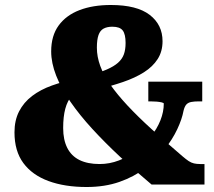

<svg xmlns="http://www.w3.org/2000/svg" viewBox="-20 -739 859 769"><path d="M715 -295Q709 -262 690 -221.5Q671 -181 639 -140.5Q607 -100 562 -65.5Q517 -31 458.5 -10.5Q400 10 327 10Q239 10 174 -14Q109 -38 73.5 -86Q38 -134 38 -209Q38 -257 56.5 -293Q75 -329 108.5 -354.5Q142 -380 188 -396.5Q234 -413 287 -423L311 -389Q285 -376 267.5 -355.5Q250 -335 241.5 -303.5Q233 -272 233 -226Q233 -179 249.5 -146.5Q266 -114 298.5 -98Q331 -82 379 -82Q419 -82 456.5 -96.5Q494 -111 526.5 -136Q559 -161 584 -192Q609 -223 622.5 -257Q636 -291 636 -324Q636 -327 627.5 -329Q619 -331 607 -332Q595 -333 582 -333H574V-412H790V-333H777Q758 -333 745.5 -330.5Q733 -328 726 -320Q719 -312 715 -295ZM799 0H587Q520 -56 460 -112Q400 -168 349.5 -223Q299 -278 262 -331.5Q225 -385 205 -436Q185 -487 185 -533Q185 -596 215 -637Q245 -678 298.5 -698.5Q352 -719 424 -719Q528 -719 579.5 -679.5Q631 -640 631 -574Q631 -533 611.5 -502.5Q592 -472 556.5 -449.5Q521 -427 472.5 -410.5Q424 -394 367 -380L341 -438Q381 -449 408.5 -461Q436 -473 452.5 -487.5Q469 -502 476 -521Q483 -540 483 -567Q483 -602 471.5 -617Q460 -632 430 -632Q409 -632 395 -624.5Q381 -617 374.5 -598.5Q368 -580 368 -548Q368 -512 381.5 -475Q395 -438 422.5 -399Q450 -360 491 -316Q532 -272 587 -222Q642 -172 711 -113Q725 -101 735.5 -94Q746 -87 757 -84.5Q768 -82 782 -82H799Z"/></svg>

Font: Roboto Serif ExtraBold
Style: Regular
Weight: 800
Designer: Greg Gazdowicz
Foundry: Commercial Type
Version: Version 1.008